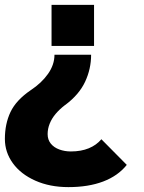

<svg xmlns="http://www.w3.org/2000/svg" viewBox="-99 -520 589 786"><path d="M124 -296H274Q274 -238 249.5 -185.5Q225 -133 169 -91L166 -89Q144 -72 128.5 -53.5Q113 -35 104.5 -14Q96 7 96 29Q96 52 109 68Q122 84 144 92Q166 100 191 100Q233 100 264.5 87Q296 74 316 50L420 155Q384 200 323.5 223Q263 246 181 246Q105 246 45.5 219.5Q-14 193 -46.5 148Q-79 103 -79 49Q-79 -13 -56 -61.5Q-33 -110 27 -151Q71 -180 97.5 -217.5Q124 -255 124 -296ZM286 -332H112V-500H286Z"/></svg>

Font: Kreadon
Style: Regular
Weight: 400
Designer: kohakuno
Foundry: StudioGnu
Version: Version 1.000;Glyphs 3.1.2 (3151)